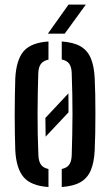

<svg xmlns="http://www.w3.org/2000/svg" viewBox="-20 -782 464 810"><path d="M172.5 -205.5Q172.5 -225.5 172 -245.2Q171.5 -265 171.5 -284.5L268.5 -388Q269 -367.5 269 -348Q269 -328.5 269 -308ZM44.5 -147.5Q43.5 -175.5 42.8 -214Q42 -252.5 42 -295.2Q42 -338 42.8 -379Q43.5 -420 44.5 -452.5Q49 -530.5 80 -566.2Q111 -602 184.5 -607V-530.5Q162 -525.5 152.2 -511.8Q142.5 -498 141.5 -473.5Q140.5 -436 139.5 -394Q138.5 -352 138.5 -307.2Q138.5 -262.5 139.2 -217Q140 -171.5 142 -126.5Q143 -101.5 152.8 -87.5Q162.5 -73.5 184.5 -69V7Q111 2 79.8 -34.5Q48.5 -71 44.5 -147.5ZM240.5 7V-69Q263 -74 272.2 -87.8Q281.5 -101.5 282.5 -125.5Q284 -171 284.8 -214Q285.5 -257 285.8 -299.8Q286 -342.5 285 -386Q284 -429.5 282.5 -475Q281.5 -499.5 272 -513Q262.5 -526.5 240.5 -531V-607Q290.5 -603.5 319.8 -586.5Q349 -569.5 363 -536.5Q377 -503.5 379.5 -452.5Q381 -422 381.8 -383.2Q382.5 -344.5 382.5 -302.8Q382.5 -261 381.8 -220.8Q381 -180.5 379.5 -147.5Q377 -96.5 363 -63.5Q349 -30.5 319.5 -13.5Q290 3.5 240.5 7ZM182 -640 269 -762.5H342L253 -640Z"/></svg>

Font: Big Shoulders Stencil Text Thin SemiBold
Style: Regular
Weight: 600
Version: Version 2.001